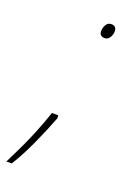

<svg xmlns="http://www.w3.org/2000/svg" viewBox="-175 -586 542 769"><g transform="rotate(20 96.0 -201.5)"><path d="M156 -470Q133 -470 133 -492Q133 -506 140.5 -519Q148 -532 163 -532Q175 -532 180 -525Q185 -518 185 -510Q185 -497 177.5 -483.5Q170 -470 156 -470ZM-45 129Q-8 56 16.5 -1.5Q41 -59 60 -116H87L88 -104Q67 -49 38.5 14Q10 77 -22 129Z"/></g></svg>

Font: Noto Sans Thin
Style: Italic
Weight: 100
Italic angle: -12°
Designer: Monotype Design Team
Foundry: Monotype Imaging Inc.
Version: Version 2.013; ttfautohint (v1.8.4.7-5d5b)